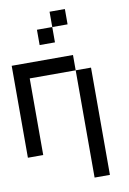

<svg xmlns="http://www.w3.org/2000/svg" viewBox="-114 -967 828 1234"><g transform="rotate(-10 300.0 -350.0)"><path d="M0 0V-600H400V-500H100V0ZM200 -700V-800H300V-700ZM300 -800V-900H400V-800ZM400 200V-500H500V200Z"/></g></svg>

Font: Galmuri9 Regular
Style: Regular
Weight: 400
Designer: Lee Minseo (quiple)
Version: Version 2.399;hotconv 1.1.1;makeotfexe 2.6.0 DEVELOPMENT